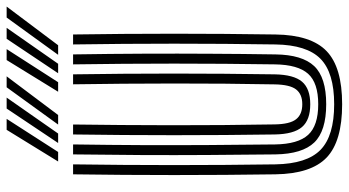

<svg xmlns="http://www.w3.org/2000/svg" viewBox="-256 -784 1050 578"><g transform="rotate(-90 269.0 -495.0)"><path d="M244.2 10Q132.5 10 83.6 -36.8Q34.8 -83.5 33.2 -191Q28.8 -495.5 33.2 -800H63.2Q58.8 -495.5 63.2 -191Q64.8 -96.2 106.9 -55.1Q149 -14 244.2 -14Q339 -14 380.9 -55.1Q422.8 -96.2 424.2 -191Q428.8 -495.5 424.2 -800H454.2Q458.8 -495.5 454.2 -191Q452.8 -83.5 404.1 -36.8Q355.5 10 244.2 10ZM244.2 -38Q163.8 -38 129.1 -73.9Q94.5 -109.8 93.2 -190.8Q92 -299.5 91.4 -395.2Q90.8 -491 91.2 -588.5Q91.8 -686 93.2 -800H123.2Q121.5 -686.5 121.1 -585.9Q120.8 -485.2 121.4 -389Q122 -292.8 123.2 -192Q124.2 -122.8 152 -92.4Q179.8 -62 244.2 -62Q308.5 -62 335.9 -92.5Q363.2 -123 364.2 -192Q368.8 -495.2 364.2 -800H394.2Q396 -684.5 396.4 -584Q396.8 -483.5 396.2 -387.9Q395.8 -292.2 394.2 -190.8Q393.2 -110.2 359 -74.1Q324.8 -38 244.2 -38ZM244.2 -86Q196.8 -86 175.5 -110.9Q154.2 -135.8 153.2 -193Q148.8 -495.8 153.2 -800H183.2Q181.2 -657.2 181 -503Q180.8 -348.8 183.5 -193Q184.2 -147.5 198.9 -128.8Q213.5 -110 244.2 -110Q274.5 -110 288.9 -128.8Q303.2 -147.5 304 -193Q306.8 -342 306.6 -496.4Q306.5 -650.8 304.2 -800H334.2Q338.8 -497.2 334.2 -193Q333.2 -135.8 312.2 -110.9Q291.2 -86 244.2 -86ZM71.8 -845 167.2 -1000H200.2L100.5 -845ZM127.5 -845 231.2 -1000H264.2L156 -845ZM183 -845 295.2 -1000H328.2L211.8 -845ZM281.8 -845 377.2 -1000H410.2L310.5 -845ZM337.5 -845 441.2 -1000H474.2L366 -845ZM393 -845 505.2 -1000H538.2L421.8 -845Z"/></g></svg>

Font: Big Shoulders Inline Display Black
Style: Regular
Weight: 900
Designer: Patric King
Foundry: XO Type Co
Version: Version 1.000